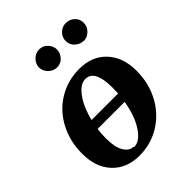

<svg xmlns="http://www.w3.org/2000/svg" viewBox="-194 -773 889 889"><g transform="rotate(-45 250.0 -328.5)"><path d="M198 10H197Q115 10 65 -43Q16 -95 16 -184Q16 -265 50 -330Q85 -397 146 -434Q208 -472 284 -472Q367 -472 416 -420Q466 -367 466 -279Q466 -199 432 -134Q398 -68 336 -29Q274 10 198 10ZM208 -39V-36Q246 -36 279 -86Q311 -134 325 -215H148Q144 -190 144 -155Q144 -99 162 -69Q180 -39 208 -39ZM332 -302V-301Q332 -419 271 -419Q237 -419 205 -375Q174 -332 157 -264H331ZM390 -548V-549Q368 -549 349 -566Q331 -582 331 -608Q331 -632 349 -649Q366 -666 390 -666Q415 -666 432 -650Q450 -634 450 -608Q450 -584 432 -566Q414 -548 390 -548ZM217 -549H216Q193 -549 175 -567Q157 -585 157 -608Q157 -631 175 -649Q193 -667 217 -667Q242 -667 258 -649Q275 -630 275 -609Q275 -586 258 -567Q242 -549 217 -549Z"/></g></svg>

Font: Libra Serif Modern
Style: Bold Italic
Weight: 700
Italic angle: -12°
Designer: Stefan Peev, Context Ltd
Foundry: Stefan Peev, Context Ltd
Version: Version 1.000